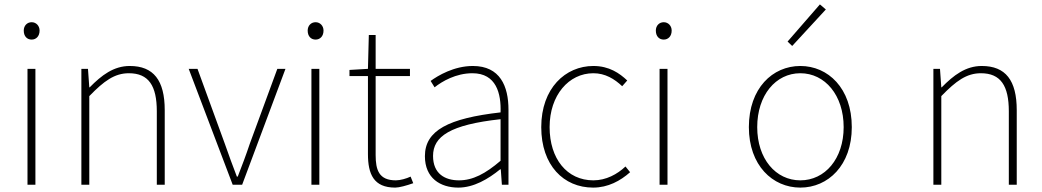

<svg xmlns="http://www.w3.org/2000/svg" viewBox="-20 -840 4739 873"><path d="M105 0H141V-527H105ZM124 -660C144 -660 160 -675 160 -701C160 -723 144 -739 124 -739C103 -739 88 -723 88 -701C88 -675 103 -660 124 -660Z M350 0H386V-403C453 -472 501 -507 566 -507C656 -507 693 -450 693 -334V0H729V-339C729 -475 678 -540 570 -540C497 -540 442 -498 388 -443H386L380 -527H350Z M1038 0H1081L1278 -527H1241L1116 -187C1099 -136 1079 -83 1061 -37H1057C1039 -83 1020 -136 1002 -187L878 -527H838Z M1396 0H1432V-527H1396ZM1415 -660C1435 -660 1451 -675 1451 -701C1451 -723 1435 -739 1415 -739C1394 -739 1379 -723 1379 -701C1379 -675 1394 -660 1415 -660Z M1777 13C1795 13 1828 4 1859 -7L1847 -37C1828 -28 1800 -20 1780 -20C1703 -20 1688 -67 1688 -135V-494H1844V-527H1688V-681H1657L1653 -527L1569 -522V-494H1653V-140C1653 -48 1679 13 1777 13Z M2064 13C2134 13 2200 -26 2254 -70H2257L2262 0H2292V-341C2292 -448 2254 -540 2130 -540C2044 -540 1971 -496 1938 -472L1956 -443C1990 -470 2053 -507 2128 -507C2237 -507 2259 -414 2256 -329C2019 -302 1912 -247 1912 -130C1912 -30 1982 13 2064 13ZM2067 -20C2003 -20 1949 -50 1949 -131C1949 -220 2027 -273 2256 -298V-109C2187 -50 2130 -20 2067 -20Z M2677 13C2745 13 2801 -18 2845 -57L2824 -83C2787 -48 2736 -20 2678 -20C2558 -20 2479 -118 2479 -262C2479 -407 2566 -507 2678 -507C2732 -507 2774 -481 2809 -448L2832 -474C2797 -507 2750 -540 2678 -540C2551 -540 2441 -439 2441 -262C2441 -88 2543 13 2677 13Z M2979 0H3015V-527H2979ZM2998 -660C3018 -660 3034 -675 3034 -701C3034 -723 3018 -739 2998 -739C2977 -739 2962 -723 2962 -701C2962 -675 2977 -660 2998 -660Z M3619 13C3745 13 3853 -88 3853 -262C3853 -439 3745 -540 3619 -540C3493 -540 3385 -439 3385 -262C3385 -88 3493 13 3619 13ZM3619 -20C3507 -20 3423 -118 3423 -262C3423 -407 3507 -507 3619 -507C3731 -507 3816 -407 3816 -262C3816 -118 3731 -20 3619 -20ZM3582 -631 3735 -797 3708 -820 3561 -651Z M4224 0H4260V-403C4327 -472 4375 -507 4440 -507C4530 -507 4567 -450 4567 -334V0H4603V-339C4603 -475 4552 -540 4444 -540C4371 -540 4316 -498 4262 -443H4260L4254 -527H4224Z"/></svg>

Font: Harano Aji Gothic CN ExtraLight
Style: Regular
Weight: 250
Foundry: Masamichi Hosoda
Version: HaranoAjiGothicCN-ExtraLight version 20230610;ttx 4.39.4